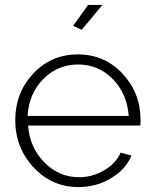

<svg xmlns="http://www.w3.org/2000/svg" viewBox="-20 -750 623 780"><path d="M312 -629 277 -645 338 -730H396ZM299 10Q191 10 116.5 -70Q42 -150 42 -262Q42 -373 115 -451Q188 -529 296 -529Q405 -529 478 -450.5Q551 -372 551 -262Q551 -245 550 -240H94Q101 -150 160.5 -90Q220 -30 301 -30Q355 -30 403 -58Q451 -86 470 -130L514 -118Q491 -62 431 -26Q371 10 299 10ZM92 -279H503Q496 -370 438 -429Q380 -488 297 -488Q214 -488 155.5 -428.5Q97 -369 92 -279Z"/></svg>

Font: Raleway-v4020 Light
Style: Regular
Weight: 300
Designer: Matt McInerney, Pablo Impallari, Rodrigo Fuenzalida
Foundry: Matt McInerney, Pablo Impallari, Rodrigo Fuenzalida
Version: Version 4.020;PS 004.020;hotconv 1.0.88;makeotf.lib2.5.64775